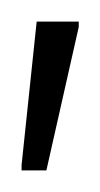

<svg xmlns="http://www.w3.org/2000/svg" viewBox="-20 -743 93 178"><path d="M0 -585V-590L14 -723H53V-718L23 -585Z"/></svg>

Font: Saira UltraCondensed Thin
Style: Regular
Weight: 250
Width: 1
Designer: Hector Gatti with collaboration of the Omnibus-Type team
Foundry: Omnibus-Type
Version: Version 1.101